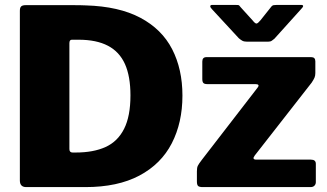

<svg xmlns="http://www.w3.org/2000/svg" viewBox="-20 -763 1334 783"><path d="M87 0Q61 0 61 -27V-719Q61 -732 66.5 -737Q72 -742 85 -742Q109 -742 142 -742Q175 -742 210.5 -742Q246 -742 278 -742Q310 -742 330 -741Q465 -737 552.5 -690.5Q640 -644 682 -562.5Q724 -481 724 -373Q724 -263 680.5 -178.5Q637 -94 548.5 -47Q460 0 328 0ZM276 -141H289Q361 -141 410.5 -163.5Q460 -186 486 -237.5Q512 -289 512 -374Q512 -452 489.5 -502Q467 -552 420 -576.5Q373 -601 301 -601H273Q263 -601 263 -587V-155Q263 -141 276 -141ZM807 0Q793 0 788 -4.5Q783 -9 783 -23V-64Q783 -79 786.5 -86.5Q790 -94 803 -111L1030 -405Q1042 -420 1021 -420H825Q814 -420 809.5 -424.5Q805 -429 805 -441V-512Q805 -530 822 -530H1249Q1266 -530 1266 -513V-465Q1266 -454 1262.5 -446Q1259 -438 1251 -426L1019 -129Q1006 -112 1026 -112H1248Q1268 -112 1268 -95V-20Q1268 -12 1262.5 -6Q1257 0 1246 0H807ZM1085 -734Q1090 -741 1096 -742Q1102 -743 1110 -743H1207Q1225 -743 1208 -726L1099 -605Q1094 -601 1088.5 -597Q1083 -593 1073 -593H988Q975 -593 968 -597Q961 -601 954 -607L844 -726Q837 -733 837.5 -738Q838 -743 846 -743H937Q946 -743 951 -742.5Q956 -742 961 -734L1010 -680Q1021 -666 1026.5 -667Q1032 -668 1042 -680Z"/></svg>

Font: Libre Franklin Thin ExtraBold
Style: Regular
Weight: 800
Version: Version 3.000